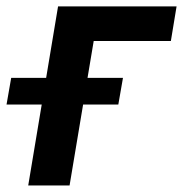

<svg xmlns="http://www.w3.org/2000/svg" viewBox="-65 -565 558 585"><path d="M-30.9 -327.8H75.6L111.9 -545.5H473L455.6 -440H220.5L201.7 -327.8H309.7L295.5 -246.4H188.2L147 0H21L62.1 -246.4H-45.1Z"/></svg>

Font: Inter P Semi Bold
Style: Italic
Weight: 600
Italic angle: 9.39999°
Designer: Rasmus Andersson
Foundry: rsms
Version: Version 3.018;git-588b23468